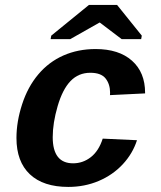

<svg xmlns="http://www.w3.org/2000/svg" viewBox="-20 -733 640 763"><path d="M251.5 9.8Q151.9 9.8 98.6 -40.5Q45.4 -90.8 45.4 -184.6Q45.4 -249.5 67.9 -318.6Q90.3 -387.7 132.1 -437.3Q173.8 -486.8 231.9 -512.5Q290 -538.1 359.9 -538.1Q452.6 -538.1 504.6 -491.7Q556.6 -445.3 556.6 -364.3V-361.8L417 -355L417.5 -364.3Q417.5 -398.4 399.7 -421.1Q381.8 -443.8 338.9 -443.8Q292 -443.8 260.3 -410.9Q228.5 -377.9 209 -311Q189.5 -244.1 189.5 -188Q189.5 -84 270.5 -84Q309.6 -84 341.1 -108.6Q372.6 -133.3 388.2 -182.1L524.4 -175.8Q507.3 -122.6 467.8 -80.1Q428.2 -37.6 372.3 -13.9Q316.4 9.8 251.5 9.8ZM543.5 -591.3 541 -577.6H463.4L377 -643.1H375L259.3 -577.6H181.2L183.6 -591.3L333.5 -713.4H445.3Z"/></svg>

Font: Cousine
Style: Bold Italic
Weight: 700
Italic angle: -12°
Monospace: yes
Designer: Steve Matteson
Foundry: Ascender Corporation
Version: Version 1.20